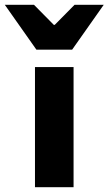

<svg xmlns="http://www.w3.org/2000/svg" viewBox="-84 -776 450 796"><path d="M61 0V-498H221V0ZM67 -570 -64 -756H57L139 -673H143L225 -756H346L215 -570Z"/></svg>

Font: Source Sans 3 ExtraLight ExtraBold
Style: Regular
Weight: 800
Version: Version 3.052;hotconv 1.1.0;makeotfexe 2.6.0